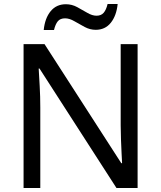

<svg xmlns="http://www.w3.org/2000/svg" viewBox="-20 -933 800 953"><path d="M663 0H558L176 -593H172Q174 -558 177 -506Q180 -454 180 -399V0H97V-714H201L582 -123H586Q585 -139 583.5 -171Q582 -203 580.5 -241Q579 -279 579 -311V-714H663ZM197 -784Q203 -843 231.5 -877.5Q260 -912 307 -912Q337 -912 363.5 -897.5Q390 -883 414 -869Q438 -855 459 -855Q482 -855 494.5 -869.5Q507 -884 514 -913H564Q558 -855 530 -820Q502 -785 455 -785Q427 -785 400.5 -799Q374 -813 349.5 -827.5Q325 -842 303 -842Q279 -842 267 -827.5Q255 -813 248 -784Z"/></svg>

Font: Noto Sans Chakma
Style: Regular
Weight: 400
Designer: Zachary Quinn Scheuren - Monotype Design Team
Foundry: Monotype Imaging Inc.
Version: Version 2.003; ttfautohint (v1.8.4.7-5d5b)